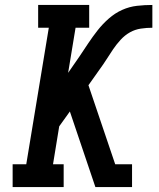

<svg xmlns="http://www.w3.org/2000/svg" viewBox="-20 -755 640 775"><path d="M31 0V-92H86L177 -643H134V-735H340V-643H285L255 -461L300 -526Q318 -553 336 -580Q354 -607 374 -632.5Q394 -658 419 -680Q444 -702 473 -715Q502 -728 533 -731.5Q564 -735 595 -735V-643Q572 -643 548.5 -639.5Q525 -636 504.5 -624.5Q484 -613 467 -594.5Q450 -576 436.5 -556Q423 -536 410 -515.5Q397 -495 383 -476L337 -411L445 -92H513V0H365L262 -305L219 -245L194 -92H237V0Z"/></svg>

Font: Iosevka Slab SmBdExObl
Style: Regular
Weight: 600
Width: 7
Italic angle: -9°
Monospace: yes
Designer: Belleve Invis
Foundry: Belleve Invis
Version: Version 11.1.0; ttfautohint (v1.8.3)